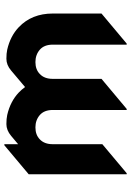

<svg xmlns="http://www.w3.org/2000/svg" viewBox="124 -721 616 904"><g transform="rotate(-90 432.0 -269.0)"><path d="M63.5 19.5V-441.9L200.2 -556.6H205.1V-491.7L244.6 -524.9Q271 -546.9 299.8 -546.9Q325.2 -546.9 342.8 -543Q406.7 -528.3 448.7 -488.3Q462.9 -474.6 474.1 -459L552.2 -524.9Q578.1 -546.9 607.4 -546.9Q632.8 -546.9 650.4 -543Q714.4 -528.3 756.3 -488.3Q820.3 -427.2 820.3 -328.6V-99.1L678.7 19.5H673.8V-328.6Q673.8 -368.7 649.9 -389.6Q626 -410.2 591.8 -410.2Q556.6 -410.2 535.6 -389.6Q512.7 -368.2 512.7 -328.6V-99.1L371.1 19.5H366.2V-328.6Q366.2 -368.7 342.3 -389.6Q318.4 -410.2 284.2 -410.2Q249 -410.2 228 -389.6Q205.1 -368.2 205.1 -328.6V-95.2L68.4 19.5Z"/></g></svg>

Font: Gothica
Style: Bold
Weight: 700
Designer: Wojciech Kalinowski "wmk69" (wmk69@o2.pl)
Foundry: Wojciech Kalinowski "wmk69" (wmk69@o2.pl)
Version: Version 2.1.0; 2021-05-14